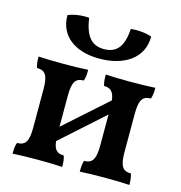

<svg xmlns="http://www.w3.org/2000/svg" viewBox="-104 -790 836 886"><g transform="rotate(15 313.5 -346.5)"><path d="M307 -524C424 -524 513 -579 513 -684C487 -694 448 -698 413 -694C408 -610 378 -572 317 -572C257 -572 226 -610 214 -694C179 -697 142 -692 114 -680C114 -578 195 -524 307 -524ZM532 -137V-321C532 -389 548 -408 586 -408C591 -423 593 -439 593 -461C563 -459 518 -458 473 -458C428 -458 384 -459 356 -461C356 -439 357 -423 362 -408C392 -408 409 -395 414 -353L212 -173V-321C212 -389 228 -408 265 -408C271 -423 272 -439 272 -461C243 -459 199 -458 155 -458C110 -458 64 -459 35 -461C35 -439 36 -423 42 -408C80 -408 96 -389 96 -321V-137C96 -69 80 -50 42 -50C36 -35 35 -19 35 3C64 1 110 0 155 0C199 0 243 1 272 3C272 -19 271 -35 265 -50C235 -50 218 -63 214 -105L416 -286V-137C416 -69 399 -50 362 -50C357 -35 356 -19 356 3C384 1 428 0 473 0C518 0 563 1 593 3C593 -19 591 -35 586 -50C548 -50 532 -69 532 -137Z"/></g></svg>

Font: Vollkorn Semibold
Style: Regular
Weight: 600
Designer: Friedrich Althausen
Foundry: Friedrich Althausen
Version: Version 4.015;PS 004.015;hotconv 1.0.88;makeotf.lib2.5.64775